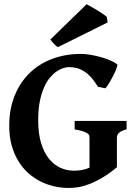

<svg xmlns="http://www.w3.org/2000/svg" viewBox="-20 -889 647 923"><path d="M543 -580.1Q545.4 -578.1 543.2 -570.1Q541 -562 536.1 -550.3Q531.2 -538.6 524.4 -525.1Q517.6 -511.7 510.5 -499.5Q503.4 -487.3 497.1 -477.8Q490.7 -468.3 486.3 -464.4L450.7 -472.2Q434.6 -498.5 418.5 -516.6Q402.3 -534.7 385.3 -545.7Q368.2 -556.6 350.1 -561.5Q332 -566.4 311.5 -566.4Q299.3 -566.4 283.7 -561.5Q268.1 -556.6 251.5 -545.2Q234.9 -533.7 219.2 -514.9Q203.6 -496.1 191.2 -467.5Q178.7 -439 171.1 -400.4Q163.6 -361.8 163.6 -311Q163.6 -246.6 177.7 -200.7Q191.9 -154.8 215.8 -125.5Q239.7 -96.2 270.5 -82.3Q301.3 -68.4 335 -68.4Q358.4 -68.4 376.7 -72.3Q395 -76.2 410.2 -83V-227.1Q410.2 -232.4 408.9 -237.5Q407.7 -242.7 401.1 -247.6Q394.5 -252.4 380.1 -257.3Q365.7 -262.2 338.9 -267.1V-307.6H588.4V-267.1Q574.2 -263.7 565.4 -259.3Q556.6 -254.9 551.3 -249.5Q545.9 -244.1 543.9 -238.5Q542 -232.9 542 -227.1V-85Q505.9 -55.2 473.6 -35.9Q441.4 -16.6 412.8 -5.4Q384.3 5.9 358.9 10.3Q333.5 14.6 311.5 14.6Q275.4 14.6 240 6.6Q204.6 -1.5 172.6 -17.8Q140.6 -34.2 113.5 -59.1Q86.4 -84 66.7 -117.2Q46.9 -150.4 35.6 -192.1Q24.4 -233.9 24.4 -284.2Q24.4 -365.2 50.5 -429.4Q76.7 -493.7 122.8 -538.3Q168.9 -583 232.2 -606.4Q295.4 -629.9 369.6 -629.9Q385.7 -629.9 408.9 -626.5Q432.1 -623 456.5 -616.7Q481 -610.4 504.2 -601.1Q527.3 -591.8 543 -580.1ZM258.8 -662.6Q254.4 -664.6 249.5 -668.7Q244.6 -672.9 239.5 -678.2Q234.4 -683.6 230 -689.2Q225.6 -694.8 222.2 -699.2L396.5 -868.7Q409.7 -861.8 425 -852.8Q440.4 -843.8 454.3 -835.2Q468.3 -826.7 478.8 -819.3Q489.3 -812 493.2 -808.1L497.6 -781.2Z"/></svg>

Font: Gentium Book Basic
Style: Bold
Weight: 700
Designer: J. Victor Gaultney and Annie Olsen
Foundry: SIL International
Version: Version 1.102; 2013; Maintenance release